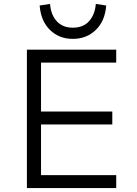

<svg xmlns="http://www.w3.org/2000/svg" viewBox="-20 -958 700 978"><path d="M117 0V-705H572V-639H189V-390H552V-324H189V-66H572V0ZM351 -760Q281 -760 234.5 -805.5Q188 -851 182 -930L235 -938Q239 -883 269 -850Q299 -817 351 -817Q405 -817 434.5 -851Q464 -885 468 -938L521 -930Q515 -851 468 -805.5Q421 -760 351 -760Z"/></svg>

Font: Nunito Sans 6pt Light
Style: Regular
Weight: 300
Version: Version 3.101;gftools[0.9.27]